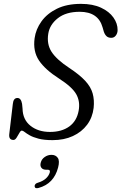

<svg xmlns="http://www.w3.org/2000/svg" viewBox="-20 -732 644 1018"><path d="M259 11Q213.5 11 184.2 3.2Q155 -4.5 137.5 -14.5Q120 -24.5 110.8 -32Q101.5 -39.5 95.5 -39.5Q89.5 -39.5 82.8 -27.2Q76 -15 68.2 -2.5Q60.5 10 51.5 10Q26 10 29 -20L48 -181Q51 -212.5 72.5 -212.5Q91.5 -212.5 97 -181.5L99.5 -156.5Q100.5 -98 141.5 -65.2Q182.5 -32.5 245 -32.5Q307 -32.5 347 -61.2Q387 -90 397 -145Q406 -194 384.2 -232.5Q362.5 -271 293 -315.5Q219.5 -362.5 186.8 -411.2Q154 -460 163.5 -529.5Q170 -577 199.8 -618.5Q229.5 -660 282 -685.8Q334.5 -711.5 409.5 -711.5Q472 -711.5 515.5 -691.2Q559 -671 581.5 -639Q604 -607 603.5 -572.5Q603.5 -556 594.2 -543.8Q585 -531.5 570 -531.5Q554 -531.5 544.8 -540.2Q535.5 -549 530.5 -564L524 -586.5Q501 -669.5 402.5 -669.5Q330 -669.5 286.8 -635.5Q243.5 -601.5 236 -553.5Q227 -498.5 253.2 -457.5Q279.5 -416.5 347 -372Q401.5 -336 431.5 -303.8Q461.5 -271.5 471.2 -236.8Q481 -202 476.5 -160Q470.5 -109 441.8 -70.5Q413 -32 366.2 -10.5Q319.5 11 259 11ZM225.5 168Q207 168 199.2 157.2Q191.5 146.5 196 130.5Q200.5 112 217 100.5Q233.5 89 253 89Q275 89 286.2 104.8Q297.5 120.5 288 156.5Q265.5 242.5 184.5 264.5Q165 270 163.5 255.5Q163.5 241.5 181.5 236.5Q208 228.5 223.8 213.8Q239.5 199 244 182Q247.5 168 234 168Z"/></svg>

Font: Fraunces 9pt S100 Light
Style: Italic
Weight: 300
Italic angle: -16°
Version: Version 1.000; ttfautohint (v1.8.3)